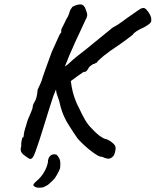

<svg xmlns="http://www.w3.org/2000/svg" viewBox="-20 -685 725 894"><path d="M101 44Q88 36 80.5 25.5Q73 15 79 -5Q78 -18 80.5 -29Q83 -40 84 -44Q89 -44 90 -50Q91 -56 91 -59Q91 -67 97 -86Q103 -105 109 -126Q117 -144 124.5 -162.5Q132 -181 132 -185Q132 -193 136 -201.5Q140 -210 145 -218Q150 -230 152.5 -244.5Q155 -259 155 -267Q161 -280 168 -295Q175 -310 179 -326Q185 -343 196.5 -376Q208 -409 221 -443Q230 -462 239 -483Q248 -504 255 -518.5Q262 -533 265 -533Q265 -533 265 -536.5Q265 -540 265 -544Q265 -549 273 -563.5Q281 -578 288 -594Q298 -609 302 -622.5Q306 -636 306 -636Q306 -636 309.5 -642Q313 -648 317 -653Q339 -665 355 -664.5Q371 -664 379 -642Q387 -622 386 -613Q385 -604 378 -592Q370 -574 357 -546.5Q344 -519 329.5 -487.5Q315 -456 303 -427.5Q291 -399 283.5 -379Q276 -359 276 -354L234 -252Q231 -246 224 -224.5Q217 -203 207 -171.5Q197 -140 186 -104Q175 -68 164 -34Q153 -1 146 18.5Q139 38 133.5 46.5Q128 55 121 55Q117 55 112 51.5Q107 48 101 44ZM455 45Q446 46 430.5 36.5Q415 27 397.5 13Q380 -1 364.5 -16Q349 -31 340 -42Q324 -65 299.5 -103.5Q275 -142 263 -185Q256 -217 248.5 -236Q241 -255 241 -269L242 -334L307 -332Q312 -278 323 -242.5Q334 -207 349 -180Q361 -153 375.5 -128Q390 -103 408 -86Q431 -61 449 -49Q467 -37 476 -37Q490 -31 499.5 -23.5Q509 -16 513.5 -10Q518 -4 518 2Q519 5 517.5 14Q516 23 513 32Q510 41 505 44Q499 51 489 53.5Q479 56 455 45ZM225 -333 298 -387Q301 -390 317 -404.5Q333 -419 375 -451L504 -556Q529 -569 552 -586.5Q575 -604 589 -613Q606 -625 622.5 -636.5Q639 -648 643 -647Q651 -651 661 -641Q671 -631 678 -617.5Q685 -604 684 -596Q686 -586 680.5 -579Q675 -572 653 -559Q630 -549 615.5 -539.5Q601 -530 599 -524Q599 -524 579 -508.5Q559 -493 530 -473Q490 -447 463.5 -425.5Q437 -404 429 -392Q425 -392 421.5 -389Q418 -386 414 -387Q414 -387 406 -381.5Q398 -376 394 -371Q392 -366 385.5 -357.5Q379 -349 369 -350Q363 -346 345 -333.5Q327 -321 307.5 -306Q288 -291 274 -279Q260 -267 259 -265ZM160 189Q150 189 144 185.5Q138 182 135 178Q135 171 149 159Q171 141 185 117Q199 93 203 71Q203 51 214 40.5Q225 30 243 35Q251 42 257 54.5Q263 67 260 96Q259 102 254.5 111Q250 120 245 129Q240 138 235 145Q233 148 224.5 156.5Q216 165 207 172.5Q198 180 195 180Q192 181 189.5 183Q187 185 181 187Q175 189 160 189Z"/></svg>

Font: Caveat SemiBold
Style: Regular
Weight: 600
Designer: Pablo Impallari
Foundry: Pablo Impallari
Version: Version 2.000